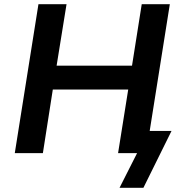

<svg xmlns="http://www.w3.org/2000/svg" viewBox="-20 -725 866 909"><path d="M546 164 629 0H545L562 -105H792L659 164ZM50 0 162 -705H295L248 -414H605L651 -705H784L672 0H539L587 -301H230L183 0Z"/></svg>

Font: Nunito Sans 9pt
Style: Bold Italic
Weight: 700
Italic angle: -9°
Version: Version 3.101;gftools[0.9.27]